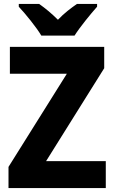

<svg xmlns="http://www.w3.org/2000/svg" viewBox="-20 -1002 577 971"><path d="M189 -822H357C384 -865 439 -932 471 -968V-982H369C339 -961 305 -936 273 -902C240 -935 208 -961 178 -982H75V-968C109 -932 164 -864 189 -822ZM515 -51V-187H213L507 -657V-765H30V-629H318L23 -158V-51Z"/></svg>

Font: Noto Sans Tamil UI SemiCondensed ExtraBold
Style: Regular
Weight: 800
Width: 4
Designer: Jelle Bosma - Monotype Design Team
Foundry: Monotype Imaging Inc.
Version: Version 2.004